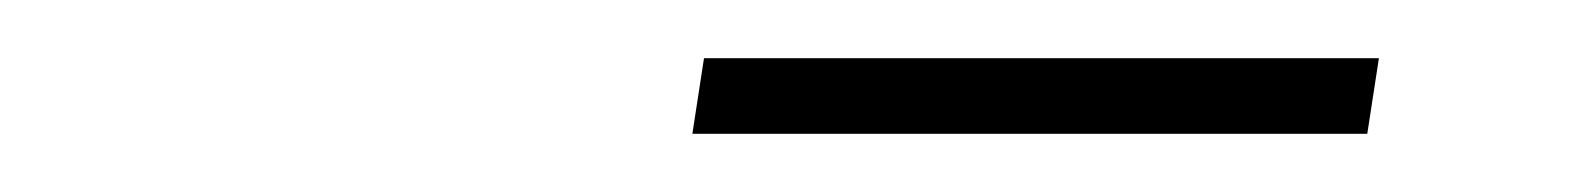

<svg xmlns="http://www.w3.org/2000/svg" viewBox="-20 -656 544 66"><path d="M218 -610 222 -636H454L450 -610Z"/></svg>

Font: Source Sans 3
Style: Italic
Weight: 200
Italic angle: -11°
Designer: Paul D. Hunt
Foundry: Adobe
Version: Version 3.046;hotconv 1.0.118;makeotfexe 2.5.65603